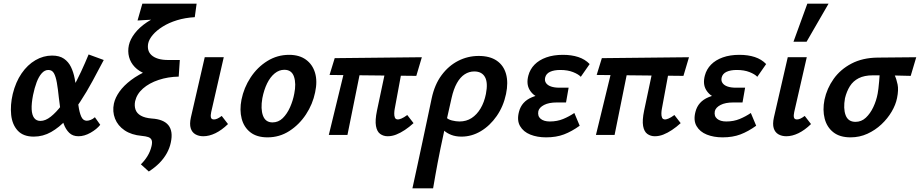

<svg xmlns="http://www.w3.org/2000/svg" viewBox="-20 -731 4983 1040"><path d="M163 9Q106 9 76 -23.5Q46 -56 40.5 -109Q35 -162 49 -222Q65 -287 97 -333.5Q129 -380 172 -405Q215 -430 262 -430Q302 -430 326.5 -413Q351 -396 364.5 -368Q378 -340 384.5 -306Q391 -272 395 -237Q400 -195 405 -158.5Q410 -122 420 -99.5Q430 -77 450 -77Q459 -77 471 -81.5Q483 -86 494 -96L523 -55Q504 -31 470.5 -12Q437 7 405 7Q374 7 355 -11.5Q336 -30 325 -60Q314 -90 308.5 -126.5Q303 -163 299 -200Q294 -249 288 -283Q282 -317 272 -334.5Q262 -352 242 -352Q222 -352 206 -334Q190 -316 178.5 -285.5Q167 -255 159 -216Q150 -170 151.5 -139Q153 -108 165 -92Q177 -76 199 -76Q226 -76 255 -99Q284 -122 313 -160Q342 -198 369 -245.5Q396 -293 419 -342.5Q442 -392 460 -436L542 -406Q513 -351 481.5 -292.5Q450 -234 414.5 -180Q379 -126 340 -83.5Q301 -41 257 -16Q213 9 163 9Z M786 198 743 159Q763 140 778.5 115Q794 90 801 60Q806 38 801 27Q796 16 783 11.5Q770 7 748 5Q692 0 655 -25Q618 -50 603 -88.5Q588 -127 597 -170Q604 -202 627 -234.5Q650 -267 689.5 -297Q729 -327 786.5 -352Q844 -377 919 -393L888 -316H858Q807 -316 770 -330Q733 -344 710 -368Q687 -392 679 -422.5Q671 -453 678 -486Q685 -518 710 -550.5Q735 -583 776 -610.5Q817 -638 873 -657Q929 -676 998 -682L1035 -638Q983 -635 939 -621.5Q895 -608 861.5 -587Q828 -566 808 -542.5Q788 -519 783 -497Q779 -478 783 -461.5Q787 -445 800.5 -432.5Q814 -420 836.5 -413Q859 -406 892 -406H954L948 -316Q890 -315 839 -298Q788 -281 754.5 -251.5Q721 -222 712 -183Q707 -158 714 -137.5Q721 -117 743 -104.5Q765 -92 802 -89Q834 -87 856.5 -78Q879 -69 892 -53Q905 -37 908.5 -13.5Q912 10 905 42Q899 71 883.5 99Q868 127 844 151.5Q820 176 786 198ZM725 -620 751 -711H1045L1035 -638Z M1081 7Q1057 7 1038.5 -3.5Q1020 -14 1013 -36.5Q1006 -59 1014 -95L1089 -421H1192L1124 -124Q1120 -106 1122.5 -95Q1125 -84 1139 -84Q1147 -84 1156.5 -88Q1166 -92 1181 -103L1215 -59Q1181 -26 1147 -9.5Q1113 7 1081 7Z M1429 13Q1371 13 1336 -14.5Q1301 -42 1289 -88.5Q1277 -135 1288 -191Q1301 -256 1337.5 -311.5Q1374 -367 1428 -400.5Q1482 -434 1546 -434Q1601 -434 1637 -408Q1673 -382 1686.5 -336.5Q1700 -291 1687 -231Q1674 -167 1637.5 -111.5Q1601 -56 1547.5 -21.5Q1494 13 1429 13ZM1456 -68Q1488 -68 1511.5 -91Q1535 -114 1551 -150Q1567 -186 1574 -224Q1585 -278 1572.5 -315.5Q1560 -353 1520 -353Q1492 -353 1468 -333.5Q1444 -314 1427 -279.5Q1410 -245 1401 -199Q1391 -141 1404.5 -104.5Q1418 -68 1456 -68Z M2080 7Q2057 7 2039.5 -5.5Q2022 -18 2016.5 -48.5Q2011 -79 2022 -132L2081 -411H2168L2118 -141Q2116 -131 2115.5 -117.5Q2115 -104 2119 -94Q2123 -84 2136 -84Q2142 -84 2154.5 -89Q2167 -94 2186 -108L2220 -64Q2197 -43 2173 -27Q2149 -11 2126 -2Q2103 7 2080 7ZM1761 0 1861 -411H1945L1862 0ZM2235 -320 1765 -325 1793 -416 2265 -421Z M2214 289Q2228 225 2241.5 162.5Q2255 100 2268 39Q2281 -22 2293.5 -81Q2306 -140 2318 -197Q2334 -273 2372 -324Q2410 -375 2462 -401.5Q2514 -428 2573 -428Q2633 -428 2670.5 -402.5Q2708 -377 2721 -330.5Q2734 -284 2721 -222Q2707 -155 2670.5 -102.5Q2634 -50 2584.5 -20.5Q2535 9 2480 9Q2448 9 2424 -0.5Q2400 -10 2385 -24Q2370 -38 2365 -51L2395 -97Q2406 -84 2428 -78.5Q2450 -73 2469 -73Q2506 -73 2534.5 -91.5Q2563 -110 2583 -143.5Q2603 -177 2612 -222Q2624 -283 2607 -313.5Q2590 -344 2549 -344Q2521 -344 2497 -328.5Q2473 -313 2455 -281Q2437 -249 2426 -200Q2404 -103 2389.5 -37.5Q2375 28 2366 73Q2357 118 2350.5 151.5Q2344 185 2338.5 217Q2333 249 2326 289Z M2938 13Q2890 13 2852.5 -2Q2815 -17 2797 -48Q2779 -79 2791 -125Q2805 -181 2862 -204.5Q2919 -228 2997 -228L2992 -182Q2944 -182 2905 -198Q2866 -214 2848 -245.5Q2830 -277 2842 -322Q2851 -356 2875.5 -381Q2900 -406 2939 -420Q2978 -434 3029 -434Q3076 -434 3112.5 -422Q3149 -410 3174 -384L3126 -315Q3113 -329 3084 -340.5Q3055 -352 3015 -352Q2981 -352 2959.5 -342Q2938 -332 2933 -311Q2929 -294 2937.5 -281.5Q2946 -269 2964.5 -262.5Q2983 -256 3010 -256H3060L3046 -176H2996Q2953 -176 2927 -162.5Q2901 -149 2896 -129Q2891 -102 2908.5 -87.5Q2926 -73 2958 -73Q2998 -73 3030.5 -86.5Q3063 -100 3091 -119L3120 -50Q3077 -19 3035 -3Q2993 13 2938 13Z M3527 7Q3504 7 3486.5 -5.5Q3469 -18 3463.5 -48.5Q3458 -79 3469 -132L3528 -411H3615L3565 -141Q3563 -131 3562.5 -117.5Q3562 -104 3566 -94Q3570 -84 3583 -84Q3589 -84 3601.5 -89Q3614 -94 3633 -108L3667 -64Q3644 -43 3620 -27Q3596 -11 3573 -2Q3550 7 3527 7ZM3208 0 3308 -411H3392L3309 0ZM3682 -320 3212 -325 3240 -416 3712 -421Z M3894 13Q3846 13 3808.5 -2Q3771 -17 3753 -48Q3735 -79 3747 -125Q3761 -181 3818 -204.5Q3875 -228 3953 -228L3948 -182Q3900 -182 3861 -198Q3822 -214 3804 -245.5Q3786 -277 3798 -322Q3807 -356 3831.5 -381Q3856 -406 3895 -420Q3934 -434 3985 -434Q4032 -434 4068.5 -422Q4105 -410 4130 -384L4082 -315Q4069 -329 4040 -340.5Q4011 -352 3971 -352Q3937 -352 3915.5 -342Q3894 -332 3889 -311Q3885 -294 3893.5 -281.5Q3902 -269 3920.5 -262.5Q3939 -256 3966 -256H4016L4002 -176H3952Q3909 -176 3883 -162.5Q3857 -149 3852 -129Q3847 -102 3864.5 -87.5Q3882 -73 3914 -73Q3954 -73 3986.5 -86.5Q4019 -100 4047 -119L4076 -50Q4033 -19 3991 -3Q3949 13 3894 13Z M4239 7Q4215 7 4196.5 -3.5Q4178 -14 4171 -36.5Q4164 -59 4172 -95L4247 -421H4350L4282 -124Q4278 -106 4280.5 -95Q4283 -84 4297 -84Q4305 -84 4314.5 -88Q4324 -92 4339 -103L4373 -59Q4339 -26 4305 -9.5Q4271 7 4239 7ZM4278 -505 4353 -711H4468L4349 -505Z M4587 13Q4529 13 4494 -14.5Q4459 -42 4447 -88.5Q4435 -135 4446 -191Q4459 -252 4495.5 -303.5Q4532 -355 4592 -386.5Q4652 -418 4733 -419L4943 -421L4913 -320Q4855 -322 4807.5 -322.5Q4760 -323 4708 -323Q4662 -323 4631.5 -307.5Q4601 -292 4583.5 -264Q4566 -236 4557 -199Q4547 -143 4560.5 -107Q4574 -71 4614 -71Q4646 -71 4670 -93.5Q4694 -116 4710.5 -151Q4727 -186 4734 -224Q4736 -232 4738 -250.5Q4740 -269 4742 -290Q4744 -311 4745 -329Q4746 -347 4745 -353L4809 -367Q4815 -347 4825.5 -325Q4836 -303 4842 -273.5Q4848 -244 4839 -200Q4832 -164 4810 -126.5Q4788 -89 4754.5 -57.5Q4721 -26 4678.5 -6.5Q4636 13 4587 13Z"/></svg>

Font: Ysabeau Office
Style: Bold Italic
Weight: 700
Italic angle: -12°
Designer: Christian Thalmann (Catharsis Fonts)
Version: Version 2.001;gftools[0.9.30]; featfreeze: tnum,lnum,ss02